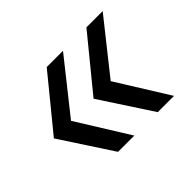

<svg xmlns="http://www.w3.org/2000/svg" viewBox="-90 -581 626 626"><g transform="rotate(-45 222.5 -268.0)"><path d="M28 -267 176 -448H251L108 -268L220 -88H145ZM211 -267 359 -448H434L291 -268L403 -88H328Z"/></g></svg>

Font: Muli
Style: Italic
Weight: 400
Italic angle: -4.541°
Designer: Vernon Adams
Foundry: Vernon Adams
Version: Version 2.001